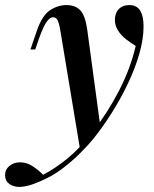

<svg xmlns="http://www.w3.org/2000/svg" viewBox="-105 -549 606 757"><path d="M291 -47 211 42 133 -428Q128 -458 122 -469.5Q116 -481 103 -481Q93 -481 80 -464.5Q67 -448 48 -395L34 -354H15L40 -427Q61 -488 92 -508.5Q123 -529 157 -529Q192 -529 211.5 -508.5Q231 -488 239 -432ZM65 140Q110 117 159 77.5Q208 38 260 -29Q318 -102 364 -191Q410 -280 430 -368Q411 -379 391.5 -394.5Q372 -410 359.5 -430Q347 -450 348 -475Q350 -501 365 -515Q380 -529 405 -529Q434 -529 447.5 -507.5Q461 -486 461 -445Q461 -395 444.5 -337.5Q428 -280 399.5 -220Q371 -160 336 -104.5Q301 -49 264 -3Q243 23 211.5 54.5Q180 86 140.5 116Q101 146 53 166Q26 178 5.5 183Q-15 188 -28 188Q-52 188 -68.5 176Q-85 164 -85 142Q-85 119 -67.5 105Q-50 91 -26 91Q0 91 22.5 105.5Q45 120 65 140Z"/></svg>

Font: Playfair Display Medium
Style: Italic
Weight: 500
Italic angle: -14°
Designer: Claus Eggers Sørensen
Foundry: Claus Eggers Sørensen
Version: Version 1.203